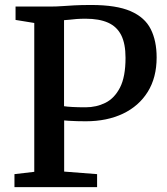

<svg xmlns="http://www.w3.org/2000/svg" viewBox="-20 -770 688 790"><path d="M121 -63V-675.5L44 -688V-743H184Q212.5 -743 235.8 -744.8Q259 -746.5 286.8 -748Q314.5 -749.5 355.5 -749.5Q459 -749.5 517.5 -724Q576 -698.5 600.2 -650.2Q624.5 -602 624.5 -533.5Q624.5 -451 588 -392.2Q551.5 -333.5 485.8 -302.2Q420 -271 333 -271Q316 -271 296.8 -271.5Q277.5 -272 263 -273Q248.5 -274 244 -274.5V-64L379.5 -53.5V0H39.5V-53.5ZM243.5 -333Q255.5 -331 278 -329.8Q300.5 -328.5 332 -328.5Q376.5 -328.5 413.8 -347Q451 -365.5 473.8 -409.8Q496.5 -454 496.5 -532Q496.5 -590 478.8 -625.2Q461 -660.5 424.5 -676.8Q388 -693 332.5 -693Q311.5 -693 295.5 -691.8Q279.5 -690.5 267.2 -689Q255 -687.5 243.5 -687Z"/></svg>

Font: Merriweather SemiBold
Style: Regular
Weight: 600
Version: Version 2.100